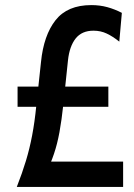

<svg xmlns="http://www.w3.org/2000/svg" viewBox="-20 -734 528 754"><path d="M46 0Q67.5 -55 82 -103Q96.5 -151 106.2 -202.2Q116 -253.5 122.5 -318L141 -490.5Q151.5 -595.5 198.2 -654.8Q245 -714 338.5 -714Q372 -714 401.2 -706Q430.5 -698 458.5 -683.5L448.5 -570.5Q423 -591 399.2 -602.2Q375.5 -613.5 347 -613.5Q301.5 -613.5 277.2 -583Q253 -552.5 247 -497.5L229 -326Q222 -261 213.5 -214.8Q205 -168.5 192 -130Q179 -91.5 159 -49L132 -99.5H463.5V0ZM49 -314.5V-394H405.5V-314.5Z"/></svg>

Font: Cabin SemiCondensedMedium
Style: Regular
Weight: 500
Width: 4
Designer: Pablo Impallari
Foundry: Pablo Impallari. http://www.impallari.com Igino Marini. http://www.ikern.com
Version: Version 3.001